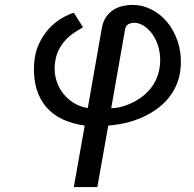

<svg xmlns="http://www.w3.org/2000/svg" viewBox="-20 -513 790 783"><path d="M325.5 -1Q274.5 -8 234.8 -26.8Q195 -45.5 168.5 -76.5Q142 -107.5 129 -150.8Q116 -194 119 -250Q121.5 -297 138.5 -333.5Q155.5 -370 179.5 -396Q203.5 -422 230.8 -438Q258 -454 281 -461L318.5 -402Q303 -392.5 284.5 -380.8Q266 -369 249 -351.5Q232 -334 219.5 -309.5Q207 -285 203.5 -250Q200.5 -218 209 -188.2Q217.5 -158.5 235.5 -134.5Q253.5 -110.5 279.5 -94Q305.5 -77.5 338 -72.5L395.5 -399.5Q400.5 -426.5 413.2 -444.5Q426 -462.5 443.2 -473.2Q460.5 -484 480.5 -488.5Q500.5 -493 520 -493Q561 -493 597.8 -474.2Q634.5 -455.5 661.8 -422.8Q689 -390 704.2 -345.5Q719.5 -301 717.5 -250Q716 -208.5 702.8 -174.5Q689.5 -140.5 667.8 -113.8Q646 -87 617.5 -67Q589 -47 556.8 -33Q524.5 -19 490 -11.2Q455.5 -3.5 421.5 -1L377 250H281ZM527 -420Q513.5 -420 503 -414Q492.5 -408 489.5 -390L433.5 -71.5Q449 -71.5 469 -76Q489 -80.5 510.2 -89.8Q531.5 -99 552.2 -113.2Q573 -127.5 590 -147.2Q607 -167 618.2 -192.5Q629.5 -218 632.5 -250Q635.5 -286 627.2 -317Q619 -348 603.5 -370.8Q588 -393.5 568 -406.8Q548 -420 527 -420Z"/></svg>

Font: B612
Style: Italic
Weight: 400
Italic angle: -10°
Designer: Nicolas Chauveau, Thomas Paillot, Jonathan Favre-Lamarine, Jean-Luc Vinot
Foundry: AIRBUS
Version: Version 1.008